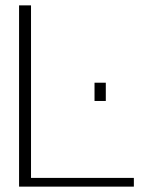

<svg xmlns="http://www.w3.org/2000/svg" viewBox="-20 -695 595 715"><path d="M51 0H478.5V-32.5H95.5V-675H51ZM332 -387V-319H374V-387Z"/></svg>

Font: Anybody SemiExpanded ExtraLight
Style: Regular
Weight: 250
Width: 6
Version: Version 1.113;gftools[0.9.25]